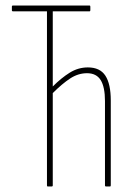

<svg xmlns="http://www.w3.org/2000/svg" viewBox="-20 -675 480 695"><path d="M153 0Q150 0 150 -4V-634H27Q23 -634 23 -638V-651Q23 -655 27 -655H304Q307 -655 307 -651V-638Q307 -634 304 -634H171V-362Q202 -393 232.5 -412Q263 -431 298 -431Q342 -431 361.5 -401Q381 -371 381 -311V-4Q381 0 378 0H364Q360 0 360 -4V-309Q360 -360 344.5 -385Q329 -410 295 -410Q263 -410 234 -391Q205 -372 171 -338V-4Q171 0 167 0Z"/></svg>

Font: Sofia Sans Extra Condensed Thin
Style: Regular
Weight: 250
Version: Version 4.100